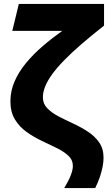

<svg xmlns="http://www.w3.org/2000/svg" viewBox="-20 -740 546 970"><path d="M461 210H304.6Q327.5 172.2 337.8 144.9Q348.1 117.6 348.1 98.8Q348.1 68 325.4 46.8Q302.6 25.5 266.6 7.9Q230.6 -9.8 190.4 -28.8Q150.1 -47.9 114.1 -73.5Q78.1 -99.1 55.4 -136.6Q32.6 -174 32.6 -228.2Q32.6 -280.2 53.6 -328.6Q74.5 -376.9 111.1 -421.1Q147.6 -465.4 194.9 -506.2Q242.1 -547 294.4 -584H42.1L75.1 -720H505.6V-610.5Q440 -559.1 389.6 -515.3Q339.1 -471.5 302.5 -433.8Q265.9 -396 242.4 -363.4Q219 -330.8 207.8 -302.2Q196.6 -273.6 196.6 -248Q196.6 -216 218.8 -193.1Q240.9 -170.2 275.8 -152Q310.8 -133.8 349.9 -115.8Q389 -97.8 423.9 -74.9Q458.9 -52.1 481 -20.5Q503.1 11.1 503.1 57Q503.1 78.5 498.2 103.4Q493.2 128.4 484.1 155.3Q474.9 182.2 461 210Z"/></svg>

Font: Geologica-Sharp
Style: Regular
Weight: 100
Designer: Sindre Bremnes, Frode Helland
Foundry: Monokrom Skriftforlag AS
Version: Version 1.010;gftools[0.9.28]